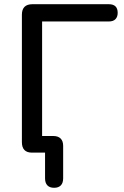

<svg xmlns="http://www.w3.org/2000/svg" viewBox="-20 -725 587 912"><path d="M194 122V0H132Q84 0 84 -50V-655Q84 -705 134 -705H497Q539 -705 539 -664Q539 -645 528.5 -634Q518 -623 497 -623H180V-79H233Q256 -79 268 -67Q280 -55 280 -32V122Q280 144 269 155.5Q258 167 237 167Q216 167 205 155.5Q194 144 194 122Z"/></svg>

Font: SN Pro
Style: Regular
Weight: 400
Designer: Tobias Whetton
Foundry: Supernotes
Version: Version 1.003